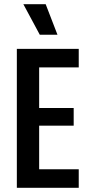

<svg xmlns="http://www.w3.org/2000/svg" viewBox="-20 -892 421 912"><path d="M60 0V-660H166V0ZM117 0V-88H354V0ZM117 -295V-379H330V-295ZM117 -572V-660H354V-572ZM169 -727 91 -872H197L253 -727Z"/></svg>

Font: Bricolage Grotesque 24pt Condensed Medium
Style: Regular
Weight: 500
Width: 3
Designer: Mathieu Triay
Foundry: Atelier Triay
Version: Version 1.001;gftools[0.9.33.dev8+g029e19f]